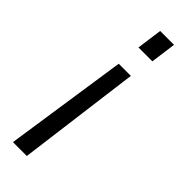

<svg xmlns="http://www.w3.org/2000/svg" viewBox="-250 -555 783 783"><g transform="rotate(45 141.5 -163.5)"><path d="M35 209 114 -322H184L115 209ZM139 -536H219L204 -426H124Z"/></g></svg>

Font: Kosmopol Plus Jakarta Sans Italic It
Style: Regular
Weight: 400
Italic angle: -8.04999°
Designer: Gumpita Rahayu
Foundry: Tokotype
Version: Version 2.006